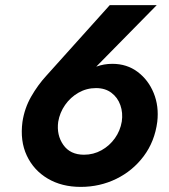

<svg xmlns="http://www.w3.org/2000/svg" viewBox="-20 -718 663 752"><path d="M410 -698 162 -422Q128 -385 102 -339.5Q76 -294 68 -241Q58 -166 85 -108.5Q112 -51 167 -18.5Q222 14 296 14Q371 14 435.5 -17.5Q500 -49 543 -106.5Q586 -164 596 -241Q603 -302 582 -353.5Q561 -405 519 -436.5Q477 -468 420 -468Q387 -468 357 -457L594 -698ZM208 -241Q214 -277 235 -307Q256 -337 287.5 -355Q319 -373 356 -373Q392 -373 416.5 -354.5Q441 -336 451.5 -306Q462 -276 457 -242Q451 -206 430 -176.5Q409 -147 377.5 -129.5Q346 -112 309 -112Q255 -112 228 -150.5Q201 -189 208 -241Z"/></svg>

Font: Jost* 600 Semi Italic
Style: Italic
Weight: 600
Italic angle: -10°
Version: Version 3.200; ttfautohint (v0.97) -l 8 -r 50 -G 200 -x 14 -